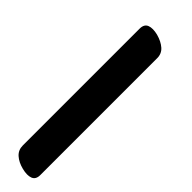

<svg xmlns="http://www.w3.org/2000/svg" viewBox="-17 -138 513 513"><g transform="rotate(-45 239.0 118.5)"><path d="M-36.5 118.5Q-31.5 98.5 -20.5 86.2Q-9.5 74 7.5 74H449Q466 74 470.8 86.2Q475.5 98.5 470.5 118.5Q465 138.5 454.2 150.8Q443.5 163 426.5 163H-15.5Q-32 163 -36.8 150.8Q-41.5 138.5 -36.5 118.5Z"/></g></svg>

Font: Fraunces 9pt SuperSoft SemiBold
Style: Italic
Weight: 600
Italic angle: -16°
Version: Version 1.000;[0bf87f6ff]